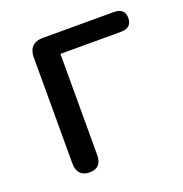

<svg xmlns="http://www.w3.org/2000/svg" viewBox="-97 -573 634 666"><g transform="rotate(-20 220.0 -240.0)"><path d="M124 7Q102 7 90 -5.5Q78 -18 78 -41V-435Q78 -460 91.5 -473.5Q105 -487 130 -487H392Q413 -487 423 -478Q433 -469 433 -451Q433 -433 423 -423.5Q413 -414 392 -414H169V-41Q169 7 124 7Z"/></g></svg>

Font: Nunito Medium
Style: Regular
Weight: 500
Designer: Vernon Adams
Foundry: Vernon Adams
Version: Version 3.602